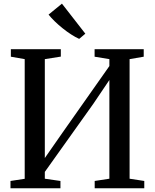

<svg xmlns="http://www.w3.org/2000/svg" viewBox="-20 -1006 827 1026"><path d="M36 0V-39L112 -50.5V-690L38 -703V-743H305V-703.5L219.5 -690V-161.5L316 -300L564.5 -653V-690L485.5 -703V-743H748V-703L672.5 -690V-51L751 -39V0H486V-39L564.5 -51V-578.5L478.5 -451L219.5 -87.5V-51L303 -39V0ZM402.5 -798.5Q383.5 -807 360.5 -821.8Q337.5 -836.5 314.8 -854.8Q292 -873 272.5 -892Q253 -911 239.5 -928L311 -986.5L436 -826L403.5 -798.5Z"/></svg>

Font: Merriweather 60pt
Style: Regular
Weight: 400
Version: Version 2.100